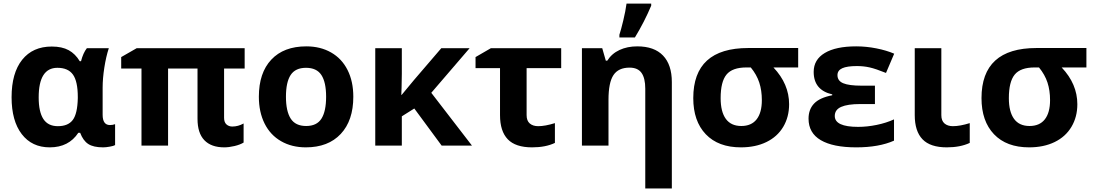

<svg xmlns="http://www.w3.org/2000/svg" viewBox="-20 -816 6128 1076"><path d="M304.2 -108.9Q361.8 -108.9 387.9 -143.8Q414.1 -178.7 416 -266.1V-272Q416 -359.9 388.9 -397.9Q361.8 -436 301.8 -436Q196.8 -436 196.8 -270Q196.8 -189.5 222.9 -149.2Q249 -108.9 304.2 -108.9ZM258.8 9.8Q158.7 9.8 101.8 -64.5Q44.9 -138.7 44.9 -271Q44.9 -406.7 104.2 -481Q163.6 -555.2 270 -555.2Q327.6 -555.2 365 -534.7Q402.3 -514.2 426.8 -473.1H434.1Q445.8 -519 466.8 -545.9H589.8Q574.2 -498.5 564.7 -437.3Q555.2 -376 555.2 -325.2V-172.9Q555.2 -115.2 596.2 -115.2Q611.8 -115.2 625 -120.1V-2.9Q617.2 2 595 5.9Q572.8 9.8 558.1 9.8Q503.4 9.8 474.6 -9Q445.8 -27.8 429.2 -71.8H418.9Q365.2 9.8 258.8 9.8Z M1281.7 -106.9Q1314.5 -106.9 1345.2 -124V-17.1Q1325.2 -4.9 1294.2 2.4Q1263.2 9.8 1236.8 9.8Q1163.6 9.8 1125.2 -30.3Q1086.9 -70.3 1086.9 -149.9V-432.1H921.9V0H772.9V-432.1H659.2V-496.1L746.1 -545.9H1351.1V-432.1H1235.8V-155.8Q1235.8 -130.9 1249 -118.9Q1262.2 -106.9 1281.7 -106.9Z M1582.5 -273.9Q1582.5 -192.9 1609.1 -151.4Q1635.7 -109.9 1695.8 -109.9Q1755.4 -109.9 1781.5 -151.1Q1807.6 -192.4 1807.6 -273.9Q1807.6 -355 1781.2 -395.5Q1754.9 -436 1694.8 -436Q1635.3 -436 1608.9 -395.8Q1582.5 -355.5 1582.5 -273.9ZM1960 -273.9Q1960 -140.6 1889.6 -65.4Q1819.3 9.8 1693.8 9.8Q1615.2 9.8 1555.2 -24.7Q1495.1 -59.1 1462.9 -123.5Q1430.7 -188 1430.7 -273.9Q1430.7 -407.7 1500.5 -481.9Q1570.3 -556.2 1696.8 -556.2Q1775.4 -556.2 1835.4 -522Q1895.5 -487.8 1927.7 -423.8Q1960 -359.9 1960 -273.9Z M2231 -284.2 2299.8 -367.2 2453.1 -545.9H2611.8L2397 -295.9L2625 0H2455.1L2301.8 -208L2231.9 -164.1V0H2083V-545.9H2231.9V-402.8L2230.5 -324.2L2229 -284.2Z M2931.2 -434.1V-170.9Q2931.2 -139.2 2949 -124Q2966.8 -108.9 2996.1 -108.9Q3035.2 -108.9 3089.8 -126V-15.1Q3037.6 9.8 2961.9 9.8Q2869.1 9.8 2825.7 -35.4Q2782.2 -80.6 2782.2 -170.9V-434.1H2645V-496.1L2731 -545.9H3125V-434.1Z M3745.1 240.2H3596.2V-318.8Q3596.2 -377.9 3575.2 -407.5Q3554.2 -437 3508.3 -437Q3445.8 -437 3418 -395.3Q3390.1 -353.5 3390.1 -256.8V0H3241.2V-545.9H3355L3375 -476.1H3383.3Q3408.2 -515.6 3451.9 -535.9Q3495.6 -556.2 3551.3 -556.2Q3646.5 -556.2 3695.8 -504.6Q3745.1 -453.1 3745.1 -356ZM3451.2 -621.1Q3460 -647.5 3472.9 -701.2Q3485.8 -754.9 3491.2 -795.9H3629.4V-784.2Q3591.3 -693.4 3538.1 -606H3451.2Z M4402.3 -231.9Q4402.3 -160.6 4369.4 -105.2Q4336.4 -49.8 4275.1 -20Q4213.9 9.8 4132.3 9.8Q4005.4 9.8 3935.3 -63.7Q3865.2 -137.2 3865.2 -266.1Q3865.2 -546.9 4173.3 -546.9H4453.1V-438H4314.5Q4402.3 -345.2 4402.3 -231.9ZM4018.6 -266.1Q4018.6 -189.9 4047.6 -149.9Q4076.7 -109.9 4134.3 -109.9Q4190.9 -109.9 4220.2 -147.2Q4249.5 -184.6 4249.5 -254.9Q4249.5 -309.1 4235.1 -353.3Q4220.7 -397.5 4187.5 -438H4163.1Q4084 -438 4051.3 -397.9Q4018.6 -357.9 4018.6 -266.1Z M4883.3 -335.9V-232.9H4801.3Q4730 -232.9 4694.1 -217Q4658.2 -201.2 4658.2 -166Q4658.2 -105 4789.1 -105Q4839.4 -105 4893.1 -116Q4946.8 -127 4990.2 -147V-27.8Q4906.2 9.8 4778.3 9.8Q4648.4 9.8 4579.8 -30.5Q4511.2 -70.8 4511.2 -150.9Q4511.2 -203.1 4542.5 -235.8Q4573.7 -268.6 4644 -282.2V-287.1Q4540 -311 4540 -413.1Q4540 -481.9 4602.1 -519Q4664.1 -556.2 4778.3 -556.2Q4834.5 -556.2 4891.4 -544.9Q4948.2 -533.7 4991.2 -515.1L4945.3 -407.2Q4887.2 -430.7 4853.5 -438.2Q4819.8 -445.8 4782.2 -445.8Q4727.1 -445.8 4700.2 -433.6Q4673.3 -421.4 4673.3 -395Q4673.3 -362.8 4705.8 -349.4Q4738.3 -335.9 4808.1 -335.9Z M5255.4 -545.9V-170.9Q5255.4 -139.2 5273.2 -124Q5291 -108.9 5320.3 -108.9Q5359.9 -108.9 5414.6 -126V-15.1Q5361.3 9.8 5286.1 9.8Q5193.4 9.8 5149.9 -35.4Q5106.4 -80.6 5106.4 -170.9V-545.9Z M6017.6 -231.9Q6017.6 -160.6 5984.6 -105.2Q5951.7 -49.8 5890.4 -20Q5829.1 9.8 5747.6 9.8Q5620.6 9.8 5550.5 -63.7Q5480.5 -137.2 5480.5 -266.1Q5480.5 -546.9 5788.6 -546.9H6068.4V-438H5929.7Q6017.6 -345.2 6017.6 -231.9ZM5633.8 -266.1Q5633.8 -189.9 5662.8 -149.9Q5691.9 -109.9 5749.5 -109.9Q5806.2 -109.9 5835.4 -147.2Q5864.7 -184.6 5864.7 -254.9Q5864.7 -309.1 5850.3 -353.3Q5835.9 -397.5 5802.7 -438H5778.3Q5699.2 -438 5666.5 -397.9Q5633.8 -357.9 5633.8 -266.1Z"/></svg>

Font: Zoram GWebM
Style: Bold
Weight: 700
Foundry: Ascender Corporation
Version: Version 1.000